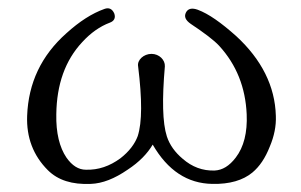

<svg xmlns="http://www.w3.org/2000/svg" viewBox="-20 -449 742 474"><path d="M661 -163C659 -236 626 -302 563 -360C526 -393 495 -415 468 -425C454 -430 444 -428 439 -418C434 -408 438 -399 451 -390C484 -368 508 -350 521 -336C564 -289 586 -233 589 -167C591 -122 582 -86 562 -60C546 -39 529 -29 510 -28C480 -27 454 -37 431 -57C412 -73 399 -91 392 -112C381 -146 380 -204 387 -285C388 -301 373 -316 354 -316C335 -316 318 -301 321 -285C331 -204 331 -147 320 -113C313 -94 299 -75 277 -58C251 -39 223 -29 192 -30C174 -30 158 -40 144 -60C127 -85 118 -121 119 -167C120 -241 141 -300 183 -345C204 -368 227 -384 251 -393C262 -397 266 -405 262 -416C257 -427 249 -431 238 -427C207 -416 176 -396 144 -367C82 -312 50 -244 47 -163C45 -110 62 -65 98 -29C123 -4 158 7 204 5C233 4 263 -8 295 -30C324 -49 344 -70 357 -92C394 -28 443 4 504 5C547 6 580 -4 603 -23C621 -38 635 -59 646 -87C657 -113 662 -138 661 -163Z"/></svg>

Font: GFS Decker
Style: Normal
Weight: 400
Foundry: George D. Matthiopoulos
Version: Version 1.000